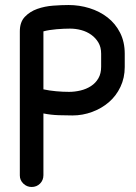

<svg xmlns="http://www.w3.org/2000/svg" viewBox="-20 -745 542 765"><path d="M477 -531V-478Q477 -435 460 -399Q443 -363 414 -338Q385 -313 347 -299Q309 -285 269 -285Q246 -285 214.5 -286Q183 -287 153 -293V-47Q153 -27 139.5 -13.5Q126 0 106 0Q87 0 73 -13.5Q59 -27 59 -46V-620Q59 -657 79 -678Q99 -699 128.5 -709.5Q158 -720 192 -722.5Q226 -725 253 -725Q296 -725 336.5 -712.5Q377 -700 408.5 -675.5Q440 -651 458.5 -614.5Q477 -578 477 -531ZM383 -531Q383 -557 372 -575.5Q361 -594 343.5 -606.5Q326 -619 304 -625Q282 -631 259 -631Q235 -631 205 -628.5Q175 -626 153 -620V-389Q176 -384 203 -381.5Q230 -379 255 -379Q278 -379 301 -384.5Q324 -390 342.5 -402Q361 -414 372 -433Q383 -452 383 -479Z"/></svg>

Font: VDS
Style: Regular
Weight: 400
Designer: artmaker
Foundry: artmaker
Version: Version 1.000 2009 initial release